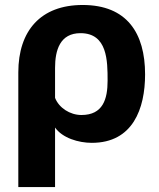

<svg xmlns="http://www.w3.org/2000/svg" viewBox="-20 -569 643 778"><path d="M54.2 189H203.1V-52.2C232.9 -9.8 297.9 9.8 352.1 9.8C518.6 9.8 567.9 -128.9 567.9 -267.6C567.9 -435.5 493.7 -548.8 314.9 -548.8C145 -548.8 54.2 -444.8 54.2 -275.4ZM310.1 -103C263.2 -103 218.8 -132.3 203.1 -172.4V-293.9C203.1 -365.7 223.1 -434.6 306.2 -434.6C415.5 -434.6 416 -322.3 416 -242.2C416 -168 397.5 -103 310.1 -103Z"/></svg>

Font: Winston ExtraBold
Style: Regular
Weight: 800
Designer: Vernon Adams, Kim Jin-seong, David Berlow, Cristiano Sobral
Foundry: The Winston Project Authors
Version: Version 3.004